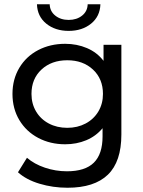

<svg xmlns="http://www.w3.org/2000/svg" viewBox="-20 -698 674 902"><path d="M550.2 -487.6H466.4V-412.2C446.2 -438.5 420.3 -458.5 388.7 -472C357.1 -485.5 322.9 -492.2 286.1 -492.2C239.5 -492.2 197.3 -482.4 159.6 -462.8C121.9 -443.1 92.3 -415.4 70.8 -379.5C49.4 -343.6 38.6 -302.7 38.6 -256.7C38.6 -210.7 49.4 -169.7 70.8 -133.9C92.3 -98 121.9 -70.1 159.6 -50.1C197.3 -30.2 239.5 -20.2 286.1 -20.2C321.7 -20.2 354.7 -26.5 385 -39.1C415.4 -51.7 441 -70.5 461.8 -95.7V-57C461.8 -1.8 448.2 39.3 420.9 66.2C393.6 93.2 351.4 106.7 294.4 106.7C258.8 106.7 224.3 101 190.9 89.7C157.5 78.4 129.4 62.9 106.7 43.2L64.4 111.3C90.2 134.6 123.9 152.6 165.6 165.1C207.3 177.7 251.2 184 297.2 184C381.2 184 444.4 163.6 486.7 122.8C529 82 550.2 19 550.2 -66.2ZM382.3 -117.8C356.8 -104.3 328.1 -97.5 296.2 -97.5C263.7 -97.5 234.8 -104.3 209.3 -117.8C183.8 -131.3 163.9 -150.1 149.5 -174.3C135.1 -198.6 127.9 -226 127.9 -256.7C127.9 -303.9 143.5 -342.1 174.8 -371.2C206.1 -400.4 246.6 -414.9 296.2 -414.9C345.3 -414.9 385.5 -400.4 416.8 -371.2C448 -342.1 463.7 -303.9 463.7 -256.7C463.7 -226 456.5 -198.6 442.1 -174.3C427.6 -150.1 407.7 -131.3 382.3 -117.8ZM197.3 -587C225.2 -564.3 260.4 -552.9 302.7 -552.9C345 -552.9 380.1 -564.3 408 -587C435.9 -609.7 450.5 -640 451.7 -678H391.9C391.3 -656 382.6 -638.2 365.7 -624.7C348.8 -611.2 327.8 -604.4 302.7 -604.4C277.5 -604.4 256.5 -611.2 239.7 -624.7C222.8 -638.2 214.1 -656 213.4 -678H153.6C154.9 -640 169.4 -609.7 197.3 -587Z"/></svg>

Font: Montserrat Ace
Style: Regular
Weight: 500
Designer: Julieta Ulanovsky
Foundry: Julieta Ulanovsky
Version: Version 1